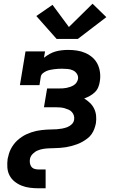

<svg xmlns="http://www.w3.org/2000/svg" viewBox="-20 -796 640 1031"><path d="M284 -587 175 -710 262 -770 350 -651 477 -776 551 -704 398 -587ZM186 215Q162 215 139.5 212Q117 209 96.5 201Q76 193 58.5 179Q41 165 31 145.5Q21 126 19.5 103Q18 80 21 57Q24 43 28 29.5Q32 16 38.5 3.5Q45 -9 54 -21Q63 -33 73.5 -42.5Q84 -52 96.5 -60.5Q109 -69 122 -75Q135 -81 148.5 -85.5Q162 -90 175.5 -93Q189 -96 203 -97.5Q217 -99 231 -100Q245 -101 258.5 -101Q272 -101 285.5 -102Q299 -103 313 -105.5Q327 -108 340.5 -113Q354 -118 365 -128.5Q376 -139 378 -153Q380 -165 376.5 -176Q373 -187 365.5 -195Q358 -203 347.5 -207.5Q337 -212 326.5 -215Q316 -218 304 -219Q292 -220 280 -220H216L233 -321H297Q307 -321 317 -321.5Q327 -322 337 -324Q347 -326 357 -329.5Q367 -333 376 -338.5Q385 -344 391 -353Q397 -362 399 -372Q401 -387 393 -399.5Q385 -412 372 -418Q359 -424 344.5 -425.5Q330 -427 314 -427Q304 -427 293 -426.5Q282 -426 271.5 -424.5Q261 -423 250.5 -421Q240 -419 229.5 -414.5Q219 -410 210 -402.5Q201 -395 199 -384L192 -339H87L117 -520H222L216 -486Q230 -497 246 -506Q262 -515 278 -519.5Q294 -524 311.5 -526Q329 -528 345 -528Q370 -528 393.5 -524.5Q417 -521 438.5 -511.5Q460 -502 477 -487Q494 -472 504 -451.5Q514 -431 517 -407Q520 -383 516 -359Q514 -343 507.5 -327.5Q501 -312 489 -300.5Q477 -289 462.5 -281Q448 -273 432 -267Q449 -257 463 -243.5Q477 -230 485.5 -212.5Q494 -195 496 -175Q498 -155 495 -134Q492 -119 486.5 -104Q481 -89 472 -76Q463 -63 450 -53Q437 -43 423 -35Q409 -27 394 -21.5Q379 -16 364 -12Q349 -8 334 -5.5Q319 -3 303.5 -2Q288 -1 273 -0.5Q258 0 243 0.5Q228 1 212.5 3.5Q197 6 182.5 12Q168 18 156 30Q144 42 141 57Q139 68 140.5 79Q142 90 148 98.5Q154 107 164.5 110.5Q175 114 186 114H225V215Z"/></svg>

Font: Iosevka Etoile Oblique
Style: Bold
Weight: 700
Italic angle: -9°
Designer: Belleve Invis
Foundry: Belleve Invis
Version: Version 15.5.2; ttfautohint (v1.8.4)